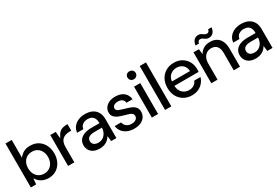

<svg xmlns="http://www.w3.org/2000/svg" viewBox="57 -1685 3856 2668"><g transform="rotate(-30 1985.0 -351.0)"><path d="M334 12Q294 12 259 0.5Q224 -11 195.5 -33.5Q167 -56 147 -89H144L136 0H51V-705H151V-419Q175 -454 218.5 -481Q262 -508 328 -508Q404 -508 458 -474Q512 -440 541.5 -381Q571 -322 571 -248Q571 -174 541.5 -115Q512 -56 459 -22Q406 12 334 12ZM311 -73Q359 -73 394.5 -95.5Q430 -118 450 -157Q470 -196 470 -248Q470 -300 450 -339.5Q430 -379 394.5 -401Q359 -423 311 -423Q263 -423 227 -401Q191 -379 171 -339.5Q151 -300 151 -248Q151 -196 171 -157Q191 -118 227 -95.5Q263 -73 311 -73Z M649 0V-496H737L746 -391H749Q771 -440 796 -465Q821 -490 854 -499Q887 -508 932 -508V-403H905Q869 -403 839.5 -393.5Q810 -384 790 -365.5Q770 -347 759.5 -317Q749 -287 749 -246V0Z M1155 12Q1095 12 1055.5 -8.5Q1016 -29 996.5 -64Q977 -99 977 -140Q977 -189 1002.5 -224Q1028 -259 1076.5 -278Q1125 -297 1193 -297H1324Q1324 -342 1310.5 -371Q1297 -400 1271 -414.5Q1245 -429 1208 -429Q1162 -429 1128.5 -406.5Q1095 -384 1088 -337H988Q994 -392 1024 -429.5Q1054 -467 1102 -487.5Q1150 -508 1208 -508Q1279 -508 1327 -483Q1375 -458 1399.5 -412.5Q1424 -367 1424 -305V0H1340L1330 -83H1327Q1314 -60 1296.5 -42.5Q1279 -25 1257 -13Q1235 -1 1209.5 5.5Q1184 12 1155 12ZM1178 -69Q1212 -69 1238.5 -82Q1265 -95 1283.5 -117.5Q1302 -140 1311.5 -168Q1321 -196 1322 -226H1203Q1159 -226 1132.5 -216Q1106 -206 1094 -188Q1082 -170 1082 -146Q1082 -123 1093.5 -105.5Q1105 -88 1126.5 -78.5Q1148 -69 1178 -69Z M1709 12Q1647 12 1599 -9Q1551 -30 1522 -67.5Q1493 -105 1486 -156H1588Q1593 -133 1607 -112Q1621 -91 1646.5 -78Q1672 -65 1709 -65Q1742 -65 1763 -75Q1784 -85 1794.5 -100.5Q1805 -116 1805 -135Q1805 -159 1791 -173.5Q1777 -188 1750 -198Q1723 -208 1686 -217Q1655 -226 1623.5 -236Q1592 -246 1565.5 -261.5Q1539 -277 1523 -301Q1507 -325 1507 -361Q1507 -402 1530 -435.5Q1553 -469 1595 -488.5Q1637 -508 1695 -508Q1777 -508 1828.5 -468.5Q1880 -429 1888 -355H1791Q1787 -391 1761.5 -410.5Q1736 -430 1694 -430Q1651 -430 1628.5 -412.5Q1606 -395 1606 -368Q1606 -350 1618.5 -338Q1631 -326 1656.5 -317Q1682 -308 1720 -297Q1768 -284 1810 -268Q1852 -252 1878.5 -224Q1905 -196 1905 -147Q1906 -101 1882 -65Q1858 -29 1814 -8.5Q1770 12 1709 12Z M1993 0V-496H2093V0ZM2043 -586Q2015 -586 1996 -604.5Q1977 -623 1977 -651Q1977 -677 1995.5 -695.5Q2014 -714 2043 -714Q2071 -714 2090 -695.5Q2109 -677 2109 -650Q2109 -623 2090 -604.5Q2071 -586 2043 -586Z M2205 0V-705H2305V0Z M2635 12Q2562 12 2506 -20.5Q2450 -53 2418 -111Q2386 -169 2386 -247Q2386 -325 2417.5 -383.5Q2449 -442 2505.5 -475Q2562 -508 2636 -508Q2709 -508 2762.5 -475.5Q2816 -443 2845.5 -390Q2875 -337 2875 -272Q2875 -262 2874.5 -250Q2874 -238 2873 -225H2459V-295H2775Q2772 -358 2732.5 -393.5Q2693 -429 2635 -429Q2594 -429 2559.5 -411Q2525 -393 2504.5 -357.5Q2484 -322 2484 -267V-239Q2484 -184 2504.5 -146.5Q2525 -109 2560 -90Q2595 -71 2634 -71Q2681 -71 2713 -92.5Q2745 -114 2760 -151H2860Q2847 -104 2816 -67.5Q2785 -31 2739.5 -9.5Q2694 12 2635 12Z M2947 0V-496H3034L3043 -415H3046Q3071 -458 3113.5 -483Q3156 -508 3215 -508Q3274 -508 3317 -483.5Q3360 -459 3383.5 -410Q3407 -361 3407 -286V0H3307V-276Q3307 -348 3276.5 -385.5Q3246 -423 3186 -423Q3146 -423 3114.5 -403.5Q3083 -384 3065 -347Q3047 -310 3047 -257V0ZM3235 -562Q3208 -562 3189 -574Q3170 -586 3154 -597.5Q3138 -609 3117 -609Q3101 -609 3089.5 -598Q3078 -587 3075 -564H3019Q3027 -619 3054.5 -646Q3082 -673 3122 -673Q3149 -673 3167.5 -661.5Q3186 -650 3202.5 -638.5Q3219 -627 3240 -627Q3257 -627 3268.5 -638Q3280 -649 3283 -672H3339Q3332 -617 3304 -589.5Q3276 -562 3235 -562Z M3660 12Q3600 12 3560.5 -8.5Q3521 -29 3501.5 -64Q3482 -99 3482 -140Q3482 -189 3507.5 -224Q3533 -259 3581.5 -278Q3630 -297 3698 -297H3829Q3829 -342 3815.5 -371Q3802 -400 3776 -414.5Q3750 -429 3713 -429Q3667 -429 3633.5 -406.5Q3600 -384 3593 -337H3493Q3499 -392 3529 -429.5Q3559 -467 3607 -487.5Q3655 -508 3713 -508Q3784 -508 3832 -483Q3880 -458 3904.5 -412.5Q3929 -367 3929 -305V0H3845L3835 -83H3832Q3819 -60 3801.5 -42.5Q3784 -25 3762 -13Q3740 -1 3714.5 5.5Q3689 12 3660 12ZM3683 -69Q3717 -69 3743.5 -82Q3770 -95 3788.5 -117.5Q3807 -140 3816.5 -168Q3826 -196 3827 -226H3708Q3664 -226 3637.5 -216Q3611 -206 3599 -188Q3587 -170 3587 -146Q3587 -123 3598.5 -105.5Q3610 -88 3631.5 -78.5Q3653 -69 3683 -69Z"/></g></svg>

Font: DM Sans 36pt Medium
Style: Regular
Weight: 500
Designer: Colophon Foundry, Jonny Pinhorn
Foundry: Colophon Foundry
Version: Version 4.004;gftools[0.9.30]